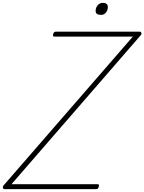

<svg xmlns="http://www.w3.org/2000/svg" viewBox="-63 -1333 1017 1353"><path d="M-32 0Q-37 0 -40 -4Q-43 -8 -43 -14Q-43 -20 -39 -25L873 -1075H323Q313 -1075 311 -1079.5Q309 -1084 312 -1094Q315 -1103 319.5 -1106.5Q324 -1110 333 -1110H922Q930 -1110 933 -1101Q936 -1092 928 -1084L18 -35H622Q633 -35 634 -30.5Q635 -26 633 -18Q631 -8 626.5 -4Q622 0 612 0ZM648 -1228Q631 -1228 621 -1234.5Q611 -1241 611 -1257Q611 -1278 625 -1295.5Q639 -1313 662 -1313Q677 -1313 687 -1306Q697 -1299 697 -1284Q697 -1262 684 -1245Q671 -1228 648 -1228Z"/></svg>

Font: Playwrite CU Thin
Style: Regular
Weight: 250
Designer: Veronika Burian, José Scaglione
Foundry: TypeTogether
Version: Version 1.002